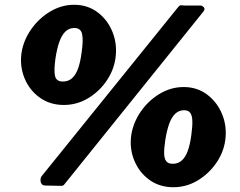

<svg xmlns="http://www.w3.org/2000/svg" viewBox="-20 -773 1003 803"><path d="M290 -753Q347 -753 389 -721Q431 -689 451 -638Q471 -587 463 -530Q456 -479 425 -434Q394 -389 347.5 -361.5Q301 -334 247 -334Q189 -334 146 -365Q103 -396 82.5 -446Q62 -496 70 -552Q78 -604 110 -650Q142 -696 189.5 -724.5Q237 -753 290 -753ZM243 -432Q266 -432 281.5 -446Q297 -460 306.5 -486.5Q316 -513 321 -551Q329 -604 323.5 -630Q318 -656 291 -656Q269 -656 253.5 -641Q238 -626 228 -597.5Q218 -569 212 -529Q205 -480 210 -456Q215 -432 243 -432ZM748 -409Q805 -409 847 -377Q889 -345 909.5 -294Q930 -243 922 -186Q915 -135 883.5 -90Q852 -45 805.5 -17.5Q759 10 705 10Q647 10 604.5 -21Q562 -52 541.5 -102Q521 -152 529 -208Q537 -260 568.5 -306Q600 -352 647.5 -380.5Q695 -409 748 -409ZM702 -88Q725 -88 740.5 -102Q756 -116 765.5 -142.5Q775 -169 780 -207Q785 -243 784.5 -266Q784 -289 776 -300.5Q768 -312 750 -312Q728 -312 712.5 -297Q697 -282 687 -253.5Q677 -225 671 -185Q666 -152 666.5 -130.5Q667 -109 675.5 -98.5Q684 -88 702 -88ZM250 -3Q245 4 239 4Q233 4 222 4L170 3Q154 3 150.5 -11Q147 -25 154 -36L724 -742Q732 -752 737.5 -751Q743 -750 751 -750H817Q825 -750 832 -743Q839 -736 831 -725Z"/></svg>

Font: Libre Franklin Thin Black
Style: Italic
Weight: 900
Italic angle: -8°
Version: Version 2.000